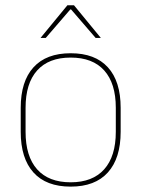

<svg xmlns="http://www.w3.org/2000/svg" viewBox="-20 -700 539 732"><path d="M249.5 11.5Q156 11.5 107.5 -42.5Q59 -96.5 59 -197.5V-289Q59 -390 107.8 -443.5Q156.5 -497 249.5 -497Q342.5 -497 391.2 -443.5Q440 -390 440 -289V-197.5Q440 -96.5 391.2 -42.5Q342.5 11.5 249.5 11.5ZM249.5 -5Q333 -5 377.2 -54.5Q421.5 -104 421.5 -197.5V-289Q421.5 -382 377.5 -431.2Q333.5 -480.5 249.5 -480.5Q165.5 -480.5 121.5 -431.2Q77.5 -382 77.5 -289V-197.5Q77.5 -104 121.5 -54.5Q165.5 -5 249.5 -5ZM237 -680H262L364 -556V-555.5H344.5L251 -664H248L154.5 -555.5H135V-556Z"/></svg>

Font: Anek Bangla Thin
Style: Regular
Weight: 250
Designer: Sulekha Rajkumar (Bangla), Yesha Goshar (Latin)
Foundry: Ek Type
Version: Version 1.003